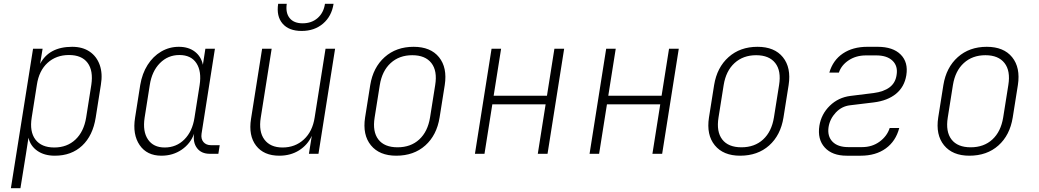

<svg xmlns="http://www.w3.org/2000/svg" viewBox="-20 -805 5440 1005"><path d="M37 180 153 -550H203L190 -471Q237 -560 358 -560Q412 -560 449 -535Q486 -510 502 -465Q518 -420 508 -361L481 -190Q466 -95 410 -42.5Q354 10 267 10Q212 10 175.5 -15.5Q139 -41 129 -84L116 0L87 180ZM264 -33Q331 -33 375 -74.5Q419 -116 431 -190L458 -361Q469 -435 438.5 -476Q408 -517 341 -517Q274 -517 229 -476Q184 -435 173 -361L146 -190Q134 -116 165.5 -74.5Q197 -33 264 -33Z M825 10Q749 10 711 -45.5Q673 -101 687 -189L714 -360Q724 -420 752.5 -465Q781 -510 823.5 -535Q866 -560 916 -560Q967 -560 1000 -534.5Q1033 -509 1042 -466L1055 -550H1105L1035 -105Q1031 -78 1045 -61.5Q1059 -45 1085 -45H1130L1123 0H1078Q1034 0 1011.5 -29.5Q989 -59 996 -105Q977 -53 931 -21.5Q885 10 825 10ZM842 -33Q903 -33 945 -75Q987 -117 998 -189L1025 -360Q1036 -432 1008 -474.5Q980 -517 919 -517Q859 -517 817 -474.5Q775 -432 764 -360L737 -189Q726 -117 754.5 -75Q783 -33 842 -33Z M1442 10Q1361 10 1320.5 -42.5Q1280 -95 1294 -183L1352 -550H1402L1345 -190Q1333 -116 1364 -74.5Q1395 -33 1459 -33Q1525 -33 1570.5 -75Q1616 -117 1627 -190L1684 -550H1734L1647 0H1597L1612 -94Q1590 -46 1545.5 -18Q1501 10 1442 10ZM1559 -643Q1492 -643 1459 -681.5Q1426 -720 1436 -785H1481Q1474 -738 1496 -710.5Q1518 -683 1564 -683Q1611 -683 1642.5 -710.5Q1674 -738 1681 -785H1726Q1716 -720 1671 -681.5Q1626 -643 1559 -643Z M2054 10Q1966 10 1921.5 -44.5Q1877 -99 1891 -190L1918 -360Q1933 -452 1993.5 -506Q2054 -560 2145 -560Q2234 -560 2278 -505.5Q2322 -451 2308 -360L2281 -190Q2266 -97 2206 -43.5Q2146 10 2054 10ZM2061 -34Q2130 -34 2174.5 -75Q2219 -116 2231 -190L2258 -360Q2270 -434 2238 -475Q2206 -516 2138 -516Q2070 -516 2025 -475Q1980 -434 1968 -360L1941 -190Q1929 -116 1960.5 -75Q1992 -34 2061 -34Z M2466 0 2553 -550H2603L2564 -304H2843L2882 -550H2933L2846 0H2795L2836 -259H2557L2516 0Z M3066 0 3153 -550H3203L3164 -304H3443L3482 -550H3533L3446 0H3395L3436 -259H3157L3116 0Z M3854 10Q3766 10 3721.5 -44.5Q3677 -99 3691 -190L3718 -360Q3733 -452 3793.5 -506Q3854 -560 3945 -560Q4034 -560 4078 -505.5Q4122 -451 4108 -360L4081 -190Q4066 -97 4006 -43.5Q3946 10 3854 10ZM3861 -34Q3930 -34 3974.5 -75Q4019 -116 4031 -190L4058 -360Q4070 -434 4038 -475Q4006 -516 3938 -516Q3870 -516 3825 -475Q3780 -434 3768 -360L3741 -190Q3729 -116 3760.5 -75Q3792 -34 3861 -34Z M4485 10H4412Q4336 10 4297 -33Q4258 -76 4269 -147Q4279 -208 4323.5 -251.5Q4368 -295 4432 -303L4553 -318Q4606 -325 4636.5 -348Q4667 -371 4673 -412Q4681 -459 4652 -487Q4623 -515 4567 -515H4513Q4461 -515 4422.5 -489.5Q4384 -464 4371 -425H4321Q4340 -490 4392 -525Q4444 -560 4520 -560H4574Q4654 -560 4694.5 -519.5Q4735 -479 4724 -411Q4714 -350 4670 -314Q4626 -278 4554 -269L4430 -254Q4386 -249 4355 -216Q4324 -183 4317 -140Q4310 -92 4337.5 -63.5Q4365 -35 4420 -35H4493Q4545 -35 4584 -63.5Q4623 -92 4637 -135H4687Q4669 -66 4616.5 -28Q4564 10 4485 10Z M5054 10Q4966 10 4921.5 -44.5Q4877 -99 4891 -190L4918 -360Q4933 -452 4993.5 -506Q5054 -560 5145 -560Q5234 -560 5278 -505.5Q5322 -451 5308 -360L5281 -190Q5266 -97 5206 -43.5Q5146 10 5054 10ZM5061 -34Q5130 -34 5174.5 -75Q5219 -116 5231 -190L5258 -360Q5270 -434 5238 -475Q5206 -516 5138 -516Q5070 -516 5025 -475Q4980 -434 4968 -360L4941 -190Q4929 -116 4960.5 -75Q4992 -34 5061 -34Z"/></svg>

Font: JetBrains Mono Thin
Style: Italic
Weight: 100
Italic angle: -9°
Monospace: yes
Designer: Philipp Nurullin, Konstantin Bulenkov
Foundry: JetBrains
Version: Version 2.305; ttfautohint (v1.8.4.7-5d5b)